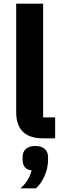

<svg xmlns="http://www.w3.org/2000/svg" viewBox="-20 -760 343 1055"><path d="M244 104V118Q244 163 225 206.5Q206 250 177 275H92Q139 235 154 176Q104 172 104 115V104Q104 74 122.5 58Q141 42 174 42Q207 42 225.5 58Q244 74 244 104ZM283 0H216Q69 0 69 -144V-740H217V-115H283Z"/></svg>

Font: Aneliza
Style: Bold
Weight: 700
Designer: Mike Abbink, Paul van der Laan, Pieter van Rosmalen
Foundry: Bold Monday
Version: Version 3.0